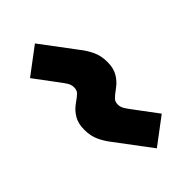

<svg xmlns="http://www.w3.org/2000/svg" viewBox="-21 -669 638 638"><g transform="rotate(45 298.0 -350.0)"><path d="M101 -237 31 -330 151 -420Q171 -436 193.5 -446.5Q216 -457 245 -457Q274 -457 293.5 -445.5Q313 -434 326 -416Q340 -397 348 -389Q356 -381 369 -381Q381 -381 391.5 -387.5Q402 -394 415 -404L494 -463L564 -370L444 -280Q424 -264 401.5 -253.5Q379 -243 350 -243Q321 -243 301.5 -254.5Q282 -266 269 -284Q255 -304 247.5 -311.5Q240 -319 226 -319Q214 -319 203.5 -312.5Q193 -306 180 -296Z"/></g></svg>

Font: Space Grotesk Frontify
Style: Bold
Weight: 700
Designer: Florian Karsten
Version: Version 2.000